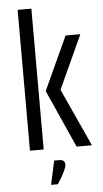

<svg xmlns="http://www.w3.org/2000/svg" viewBox="-60 -757 523 978"><g transform="rotate(-5 201.0 -268.5)"><path d="M300.5 -568.7H376.1L250.8 -295.2L385.6 0H307.3L175.1 -295.3ZM68.7 -720.1H138.9V0H68.7ZM187.2 61H215Q226.9 61 234.5 67.1Q242.1 73.3 242.1 86.7Q242.1 97.6 233.2 116.5Q224.3 135.5 213.4 154Q202.6 172.4 195.2 182.8H160.6Z"/></g></svg>

Font: Khand Variable Light
Style: Regular
Weight: 300
Designer: Satya Rajpurohit
Foundry: Indian Type Foundry
Version: Version 3.000